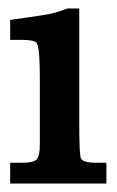

<svg xmlns="http://www.w3.org/2000/svg" viewBox="-20 -433 276 453"><path d="M167 -140Q167 -67 171 -59Q177 -49 206 -49H231V0H4V-49H33Q59 -49 66.5 -57Q74 -65 74 -92V-251Q74 -318 67 -331Q62 -339 30 -339H4V-386Q47 -392 80 -397Q113 -402 139 -413H167Z"/></svg>

Font: New Athena Unicode
Style: Bold
Weight: 700
Designer: J. Rusten 1997; rev. by R. Hancock 2001, 2002, rev. by D. Mastronarde 2002-2021
Foundry: Society for Classical Studies (formerly American Philological Association)
Version: Version 5.008